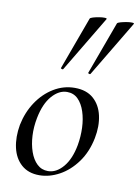

<svg xmlns="http://www.w3.org/2000/svg" viewBox="-84 -789 624 860"><g transform="rotate(10 227.5 -359.0)"><path d="M155 14Q105 14 73.5 -14Q42 -42 31.5 -89Q21 -136 31 -193Q43 -252 74 -298.5Q105 -345 149.5 -372Q194 -399 245 -399Q298 -399 330 -371Q362 -343 372.5 -296Q383 -249 372 -193Q359 -128 325 -81.5Q291 -35 246 -10.5Q201 14 155 14ZM190 -11Q228 -11 259 -47.5Q290 -84 302 -149Q309 -189 307.5 -228.5Q306 -268 295 -301.5Q284 -335 264 -355Q244 -375 214 -375Q177 -375 145.5 -339Q114 -303 101 -236Q93 -195 95 -155.5Q97 -116 108.5 -83Q120 -50 140.5 -30.5Q161 -11 190 -11ZM179 -473Q177 -470 172 -472Q167 -474 168 -476L256 -716Q258 -720 270 -723.5Q282 -727 297 -729.5Q312 -732 322.5 -731.5Q333 -731 331 -727ZM303 -473Q301 -470 296 -472Q291 -474 292 -476L380 -716Q382 -720 394.5 -723.5Q407 -727 421.5 -729.5Q436 -732 446.5 -731.5Q457 -731 455 -727Z"/></g></svg>

Font: Cormorant Light Medium
Style: Italic
Weight: 500
Italic angle: -10°
Version: Version 4.000